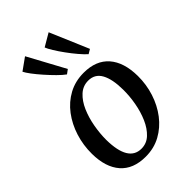

<svg xmlns="http://www.w3.org/2000/svg" viewBox="-253 -951 1061 1061"><g transform="rotate(-45 277.0 -421.0)"><path d="M319.5 -559.5Q416 -559.5 467 -501Q518 -442.5 519 -335Q519.5 -268.5 499.5 -206.2Q479.5 -144 442 -95Q404.5 -46 352 -17.2Q299.5 11.5 234.5 11.5Q137.5 11.5 86.8 -46.5Q36 -104.5 35 -210Q34.5 -278 54.2 -340.8Q74 -403.5 111.2 -453Q148.5 -502.5 201.2 -531Q254 -559.5 319.5 -559.5ZM306.5 -511Q265 -511 234.5 -483Q204 -455 184.2 -409.8Q164.5 -364.5 155 -311.5Q145.5 -258.5 145.5 -208.5Q147.5 -36.5 249 -36.5Q290 -36.5 320 -64.8Q350 -93 369.8 -138.2Q389.5 -183.5 399 -236.2Q408.5 -289 408 -338.5Q407.5 -421 383 -466Q358.5 -511 306.5 -511ZM437.5 -628 411.5 -612.5Q394 -628 371.2 -654.8Q348.5 -681.5 326.5 -711.8Q304.5 -742 288 -768.8Q271.5 -795.5 266 -810.5L341 -854.5ZM272.5 -636 248 -618Q229 -631.5 204 -656.5Q179 -681.5 154 -709.8Q129 -738 110.2 -763Q91.5 -788 84.5 -802.5L155 -853Z"/></g></svg>

Font: Merriweather Text Regular
Style: Italic
Weight: 400
Italic angle: -7.8°
Designer: Eben Sorkin
Foundry: Eben Sorkin
Version: Version 2.100; ttfautohint (v1.7.19-72a1) -l 8 -r 50 -G 200 